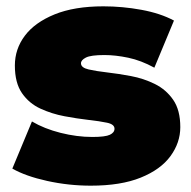

<svg xmlns="http://www.w3.org/2000/svg" viewBox="-20 -577 605 607"><path d="M267 10Q197 10 129 -5Q61 -20 19 -44L81 -193Q120 -170 171.5 -157Q223 -144 272 -144Q313 -144 327.5 -151Q342 -158 342 -170Q342 -184 318.5 -189Q295 -194 259 -198Q224 -202 184 -209.5Q144 -217 108 -233.5Q72 -250 49.5 -282.5Q27 -315 27 -370Q27 -422 58.5 -464Q90 -506 152.5 -531.5Q215 -557 307 -557Q367 -557 427 -546Q487 -535 530 -512L468 -363Q426 -386 385.5 -394.5Q345 -403 310 -403Q267 -403 251.5 -395Q236 -387 236 -377Q236 -363 260 -357.5Q284 -352 319 -348Q354 -344 394 -336.5Q434 -329 469.5 -311.5Q505 -294 527.5 -261.5Q550 -229 550 -175Q550 -126 519 -83.5Q488 -41 425 -15.5Q362 10 267 10Z"/></svg>

Font: Montserrat Black
Style: Regular
Weight: 900
Designer: Julieta Ulanovsky
Foundry: Julieta Ulanovsky
Version: Version 9.000; ttfautohint (v1.8.4.7-5d5b)